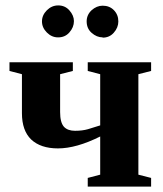

<svg xmlns="http://www.w3.org/2000/svg" viewBox="-20 -689 603 709"><path d="M202 -277V-275Q202 -237 216 -221Q230 -206 257 -206Q284 -206 305 -212Q307 -213 350 -226V-415L304 -427V-459H538V-427L491 -415V-44L538 -32V0H304V-32L350 -44V-185Q262 -141 194 -141Q130 -141 95 -174Q61 -207 61 -271V-415L15 -427V-459H249V-427L202 -415ZM359 -550V-551Q337 -551 318 -568Q300 -584 300 -610Q300 -634 318 -651Q337 -668 359 -668Q384 -668 400 -652Q417 -635 417 -610Q417 -587 400 -568Q384 -550 359 -550ZM195 -551H194Q171 -551 153 -569Q135 -587 135 -610Q135 -633 153 -651Q171 -669 195 -669Q220 -669 236 -651Q253 -632 253 -611Q253 -588 236 -569Q220 -551 195 -551Z"/></svg>

Font: Libra Serif Modern
Style: Bold
Weight: 700
Designer: Stefan Peev, Context Ltd
Foundry: Ascender Corporation
Version: Version 1.000